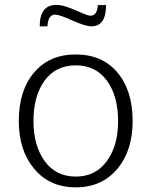

<svg xmlns="http://www.w3.org/2000/svg" viewBox="-20 -764 630 793"><path d="M144 -655.3H175.8Q178.7 -703.6 207.5 -703.6Q225.6 -703.6 278.3 -679.7Q332.5 -655.3 357.9 -655.3Q418 -655.3 418 -743.2H384.3Q380.9 -699.2 354.5 -699.2Q342.8 -699.2 317.9 -710.4Q293.9 -721.7 265.1 -732.4Q235.8 -743.7 212.9 -743.7Q144 -743.7 144 -655.3ZM464.4 -66.4Q527.8 -141.6 527.8 -264.2Q527.8 -390.1 464.8 -464.8Q401.9 -539.1 293 -539.1Q184.1 -539.1 121.1 -464.8Q57.6 -390.6 57.6 -264.2Q57.6 -142.1 121.6 -66.4Q185.5 9.8 293 9.8Q400.4 9.8 464.4 -66.4ZM293 -34.7Q210.9 -34.7 164.6 -98.6Q118.2 -162.6 118.2 -263.7Q118.2 -368.2 164.6 -431.6Q210.9 -494.1 293 -494.1Q375 -494.1 421.4 -431.2Q467.8 -367.7 467.8 -263.2Q467.8 -162.6 421.4 -98.6Q374.5 -34.7 293 -34.7Z"/></svg>

Font: My Font
Style: ExtraLight
Weight: 500
Designer: Vernon Adams
Foundry: newtypography
Version: Version 0.001